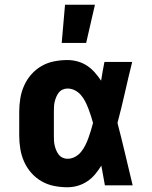

<svg xmlns="http://www.w3.org/2000/svg" viewBox="-20 -781 640 809"><path d="M264 8Q236 8 208 2.5Q180 -3 155.5 -17Q131 -31 112 -52.5Q93 -74 81.5 -100Q70 -126 65.5 -154Q61 -182 61 -210V-310Q61 -338 65.5 -366Q70 -394 81.5 -420Q93 -446 112 -467.5Q131 -489 155.5 -503Q180 -517 208 -522.5Q236 -528 264 -528Q286 -528 307.5 -522Q329 -516 347 -504Q365 -492 379.5 -475.5Q394 -459 406 -441Q409 -460 412.5 -480Q416 -500 420 -520H537Q521 -456 506.5 -391.5Q492 -327 475 -263Q492 -198 507.5 -132Q523 -66 539 0H422Q418 -21 414.5 -41.5Q411 -62 407 -83Q395 -64 381 -47Q367 -30 348.5 -17.5Q330 -5 308.5 1.5Q287 8 264 8ZM264 -112Q281 -112 296 -120Q311 -128 321.5 -141Q332 -154 339.5 -169Q347 -184 352.5 -199.5Q358 -215 363 -231Q368 -247 372 -263Q368 -278 363 -293.5Q358 -309 352 -324.5Q346 -340 338.5 -354.5Q331 -369 320.5 -381Q310 -393 295.5 -400.5Q281 -408 264 -408Q254 -408 244 -403.5Q234 -399 227.5 -390.5Q221 -382 217 -372.5Q213 -363 210.5 -352.5Q208 -342 207.5 -331.5Q207 -321 207 -310V-210Q207 -199 207.5 -188.5Q208 -178 210.5 -167.5Q213 -157 217 -147.5Q221 -138 227.5 -129.5Q234 -121 244 -116.5Q254 -112 264 -112ZM240 -600 254 -761H380L343 -600Z"/></svg>

Font: Iosevka Heavy Extended
Style: Regular
Weight: 900
Width: 7
Monospace: yes
Designer: Belleve Invis
Foundry: Belleve Invis
Version: Version 32.5.0; ttfautohint (v1.8.4)